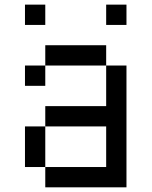

<svg xmlns="http://www.w3.org/2000/svg" viewBox="-20 -801 648 821"><path d="M434 -520.8H173.6V-607.6H434ZM434 -260.4H173.6V-347.2H434V-520.8H520.8V0H173.6V-86.8H434ZM173.6 -86.8H86.8V-260.4H173.6ZM173.6 -434H86.8V-520.8H173.6ZM434 -694.4V-781.2H520.8V-694.4ZM173.6 -781.2V-694.4H86.8V-781.2Z"/></svg>

Font: 8-bit Operator+
Style: Regular
Weight: 400
Designer: GrandChaos9000
Foundry: Grand Chaos Productions
Version: Version 1.2.0 - April 24, 2014